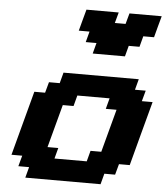

<svg xmlns="http://www.w3.org/2000/svg" viewBox="-64 -1056 958 1112"><g transform="rotate(5 415.5 -500.0)"><path d="M125 0H562.5L579.1 -62.5H641.6L658.7 -125H721.2Q737.8 -187.5 771 -312.5Q804.2 -437.5 821.3 -500H758.8L775.9 -562.5H713.4L730 -625H292.5L275.9 -562.5H213.4L196.3 -500H133.8Q117.2 -437.5 83.7 -312.5Q50.3 -187.5 33.7 -125H96.2L79.1 -62.5H141.6ZM471.2 -125H283.7L300.3 -187.5H237.8Q249 -229 271.2 -312.3Q293.5 -395.5 304.7 -437.5H367.2L383.8 -500H571.3L554.7 -437.5H617.2Q606 -396 583.7 -312.5Q561.5 -229 550.3 -187.5H487.8ZM451.2 -750H638.7L655.3 -812.5H717.8L734.4 -875H796.9Q802.2 -896 813.5 -937.5Q824.7 -979 830.6 -1000H643.1L626 -937.5H563.5L580.6 -1000H393.1Q387.2 -979 376 -937.3Q364.7 -895.5 359.4 -875H421.9L405.3 -812.5H467.8Z"/></g></svg>

Font: Faithful 32x
Style: SemiboldOblique
Weight: 400
Foundry: Faithful Resource Pack
Version: Version 1.0; January 27, 2023